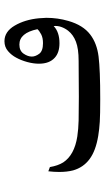

<svg xmlns="http://www.w3.org/2000/svg" viewBox="176 -640 470 862"><g transform="rotate(-90 411.0 -209.0)"><path d="M760 -269Q762 -247 762 -236Q762 -185 748 -137Q729 -71 687 -39Q648 -9 588.5 -1.5Q529 6 397 6Q328 6 295 4Q262 2 232 -3Q165 -14 127.5 -42Q90 -70 77 -116Q70 -143 70 -178Q70 -202 73 -227L92 -220Q98 -184 113 -160Q146 -110 229 -97Q262 -92 301 -91Q340 -90 407 -90L569 -91Q623 -91 654.5 -103Q686 -115 704 -138Q715 -152 721 -169Q727 -186 725 -203Q698 -177 648 -177Q606 -177 583 -198Q556 -222 556 -269Q556 -294 563.5 -321.5Q571 -349 583 -371Q594 -392 612.5 -408Q631 -424 657 -424Q700 -424 727 -378Q754 -332 760 -269ZM642 -357Q614 -357 601 -338Q588 -319 588 -301Q588 -285 600.5 -268Q613 -251 648 -251Q672 -251 687.5 -259Q703 -267 711 -276Q694 -357 642 -357Z"/></g></svg>

Font: Mirza
Style: Regular
Weight: 400
Designer: Arabic design by Kourosh Beigpour, Latin design by Eduardo Tunni, engineering by Lasse Fister
Version: Version 1.000